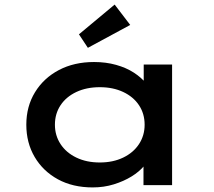

<svg xmlns="http://www.w3.org/2000/svg" viewBox="-20 -809 935 839"><path d="M385 10Q298 10 233 -25.5Q168 -61 131.5 -123Q95 -185 95 -264Q95 -344 133 -406Q171 -468 237.5 -503Q304 -538 391 -538Q443 -538 487.5 -525.5Q532 -513 565 -491.5Q598 -470 618 -445Q638 -420 640 -395H608V-527H732V0H607V-140L633 -135Q631 -110 610 -84.5Q589 -59 555 -38Q521 -17 477.5 -3.5Q434 10 385 10ZM416 -99Q474 -99 518.5 -120.5Q563 -142 587.5 -179.5Q612 -217 612 -264Q612 -312 587.5 -349Q563 -386 518.5 -407Q474 -428 416 -428Q358 -428 313.5 -407Q269 -386 244.5 -349Q220 -312 220 -264Q220 -217 244.5 -179.5Q269 -142 313.5 -120.5Q358 -99 416 -99ZM364 -600 325 -659 481 -789 549 -700Z"/></svg>

Font: Lexend Peta Medium
Style: Regular
Weight: 500
Designer: Bonnie Shaver-Troup, Thomas Jockin
Foundry: Lexend
Version: Version 1.007